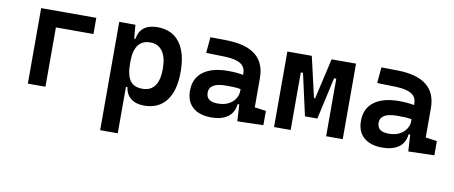

<svg xmlns="http://www.w3.org/2000/svg" viewBox="-66 -799 3062 1296"><g transform="rotate(10 1465.0 -151.0)"><path d="M127.9 0V-517.6H505.9V-406.7H248.5V0Z M663.1 224.6V-517.6H773.9L782.2 -423.8H790.5Q807.1 -527.3 924.8 -527.3Q1023.9 -527.3 1076.9 -457.5Q1129.9 -387.7 1129.9 -256.3Q1129.9 -127 1076.9 -58.6Q1023.9 9.8 925.3 9.8Q869.1 9.8 835 -16.8Q800.8 -43.5 793.9 -93.8H783.7V224.6ZM783.7 -251.5Q783.7 -174.3 809.8 -137.2Q835.9 -100.1 894 -100.1Q1007.8 -100.1 1007.8 -256.3Q1007.8 -334.5 978.5 -376Q949.2 -417.5 894 -417.5Q783.7 -417.5 783.7 -265.6Z M1564.5 4.9 1557.6 -109.4H1546.4Q1540 -49.8 1497.8 -20Q1455.6 9.8 1386.2 9.8Q1304.2 9.8 1259 -30Q1213.9 -69.8 1213.9 -143.6Q1213.9 -228.5 1274.4 -273.9Q1335 -319.3 1445.8 -319.3Q1504.9 -319.3 1548.3 -310.1V-320.3Q1548.3 -365.7 1512.7 -387Q1477.1 -408.2 1406.2 -410.2L1277.3 -413.6L1287.1 -522.5L1396.5 -521Q1532.2 -519 1598.1 -465.6Q1664.1 -412.1 1664.1 -309.6V-108.4L1742.2 -97.7V0ZM1548.3 -212.9Q1522 -217.8 1498.3 -218.5Q1474.6 -219.2 1448.7 -219.2Q1333.5 -219.2 1333.5 -151.4Q1333.5 -90.3 1412.6 -90.3Q1458 -90.3 1488 -106.7Q1518.1 -123 1533.2 -148.2Q1548.3 -173.3 1548.3 -200.2Z M1815.4 0V-517.6H1982.9L2046.9 -239.3H2054.7L2118.7 -517.6H2286.1V0H2172.4V-394.5H2157.2L2093.3 -107.4H2008.3L1944.3 -394.5H1929.2V0Z M2736.3 4.9 2729.5 -109.4H2718.3Q2711.9 -49.8 2669.7 -20Q2627.4 9.8 2558.1 9.8Q2476.1 9.8 2430.9 -30Q2385.7 -69.8 2385.7 -143.6Q2385.7 -228.5 2446.3 -273.9Q2506.8 -319.3 2617.7 -319.3Q2676.8 -319.3 2720.2 -310.1V-320.3Q2720.2 -365.7 2684.6 -387Q2648.9 -408.2 2578.1 -410.2L2449.2 -413.6L2459 -522.5L2568.4 -521Q2704.1 -519 2770 -465.6Q2835.9 -412.1 2835.9 -309.6V-108.4L2914.1 -97.7V0ZM2720.2 -212.9Q2693.8 -217.8 2670.2 -218.5Q2646.5 -219.2 2620.6 -219.2Q2505.4 -219.2 2505.4 -151.4Q2505.4 -90.3 2584.5 -90.3Q2629.9 -90.3 2659.9 -106.7Q2689.9 -123 2705.1 -148.2Q2720.2 -173.3 2720.2 -200.2Z"/></g></svg>

Font: Cascadia Code SemiBold
Style: Regular
Weight: 600
Monospace: yes
Designer: Aaron Bell
Foundry: Saja Typeworks
Version: Version 2404.023; ttfautohint (v1.8.4)